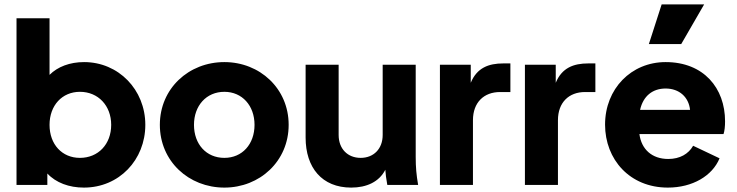

<svg xmlns="http://www.w3.org/2000/svg" viewBox="-20 -840 3346 872"><path d="M361 12C521 12 640 -114 640 -273C640 -433 518 -558 362 -558C297 -558 242 -537 205 -500V-757H55V0H195V-52C234 -10 294 12 361 12ZM205 -273C205 -361 262 -423 343 -423C426 -423 485 -360 485 -273C485 -185 426 -123 343 -123C262 -123 205 -184 205 -273Z M999 12C1160 12 1291 -108 1291 -273C1291 -438 1160 -558 999 -558C837 -558 706 -438 706 -273C706 -108 837 12 999 12ZM861 -273C861 -360 917 -423 999 -423C1080 -423 1136 -360 1136 -273C1136 -185 1080 -123 999 -123C917 -123 861 -185 861 -273Z M1575 12C1645 12 1702 -14 1730 -69C1731 -50 1734 -28 1739 0H1879C1871 -47 1868 -80 1868 -127V-546H1718V-227C1718 -164 1677 -123 1618 -123C1559 -123 1518 -164 1518 -227V-546H1368V-215C1368 -79 1442 12 1575 12Z M1978 0H2128V-294C2128 -375 2178 -422 2251 -422H2298V-552H2266C2199 -552 2146 -532 2118 -464V-546H1978Z M2364 0H2514V-294C2514 -375 2564 -422 2637 -422H2684V-552H2652C2585 -552 2532 -532 2504 -464V-546H2364Z M3013 12C3125 12 3215 -41 3248 -121L3128 -178C3107 -141 3068 -118 3015 -118C2941 -118 2893 -162 2884 -231H3266C3271 -246 3273 -267 3273 -289C3273 -440 3176 -558 3003 -558C2847 -558 2728 -437 2728 -274C2728 -116 2840 12 3013 12ZM2887 -341C2901 -404 2944 -438 3003 -438C3065 -438 3108 -399 3114 -341ZM2927 -640H3074L3178 -820H2985Z"/></svg>

Font: Mluvka ExtraBold
Style: Regular
Weight: 800
Designer: Modified by Jiří Krblich, Original typeface by Gumpita Rahayu
Foundry: Gumpita Rahayu & Jiří Krblich
Version: Version 2.000;Glyphs 3.1.1 (3134)